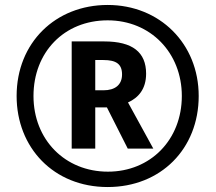

<svg xmlns="http://www.w3.org/2000/svg" viewBox="-20 -744 869 774"><path d="M414 10C628 10 781 -144 781 -357C781 -568 624 -724 414 -724C204 -724 47 -572 47 -357C47 -149 196 10 414 10ZM415 -52C242 -52 115 -181 115 -357C115 -533 238 -662 414 -662C587 -662 713 -531 713 -357C713 -181 587 -52 415 -52ZM269 -145H364V-311H411L495 -145H598L496 -331C538 -350 569 -385 569 -447C569 -533 515 -577 400 -577H269ZM397 -380H364V-502H397C448 -502 472 -486 472 -444C472 -402 444 -380 397 -380Z"/></svg>

Font: Noto Sans Myanmar UI SemiCondensed SemiBold
Style: Regular
Weight: 600
Width: 4
Designer: Monotype Design Team
Foundry: Monotype Imaging Inc.
Version: Version 2.103